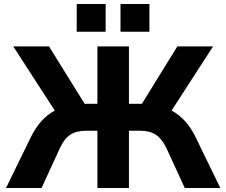

<svg xmlns="http://www.w3.org/2000/svg" viewBox="-20 -936 1127 956"><path d="M10 0 134 -254Q157 -300 186 -332.5Q215 -365 252 -385Q289 -405 334 -412L264 -368L46 -705H224L414 -399L389 -419H465V-705H622V-419H700L674 -399L863 -705H1041L823 -368L754 -412Q799 -405 835.5 -385Q872 -365 901.5 -332.5Q931 -300 953 -255L1077 0H900L808 -200Q786 -245 756 -265Q726 -285 679 -285H622V0H465V-285H409Q361 -285 330.5 -265.5Q300 -246 279 -200L187 0ZM580 -778V-916H724V-778ZM362 -778V-916H506V-778Z"/></svg>

Font: Nunito Sans 9pt ExtraBold
Style: Regular
Weight: 800
Version: Version 3.101;gftools[0.9.27]